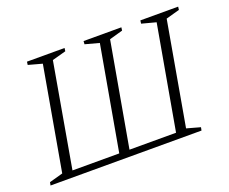

<svg xmlns="http://www.w3.org/2000/svg" viewBox="-96 -712 1031 864"><g transform="rotate(-20 419.5 -280.0)"><path d="M282 -560 280 -545 214 -527 127 -30H351L439 -527L372 -545L373 -560H554L552 -545L488 -527L400 -30H623L711 -527L643 -545L645 -560H826L824 -545L759 -527L672 -33L737 -15L734 0H11L14 -15L79 -33L166 -527L100 -545L102 -560Z"/></g></svg>

Font: Spectral SC ExtraLight
Style: Italic
Weight: 275
Italic angle: -10°
Designer: Jean-Baptiste Levee
Foundry: Production Type
Version: Version 2.001